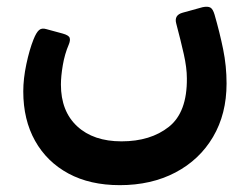

<svg xmlns="http://www.w3.org/2000/svg" viewBox="-20 -399 736 561"><path d="M330 142Q243 142 180 108Q117 74 82.5 12.5Q48 -49 48 -132Q48 -169 57 -211.5Q66 -254 78 -284Q86 -304 94 -311Q102 -318 115 -314L163 -301Q181 -296 183.5 -288.5Q186 -281 181 -269Q169 -241 163.5 -208.5Q158 -176 158 -152Q158 -74 205.5 -30Q253 14 335 14Q420 14 473.5 -28.5Q527 -71 526 -170Q526 -201 517 -241Q508 -281 495 -330Q488 -355 514 -362L572 -378Q587 -381 594.5 -377Q602 -373 607 -356Q622 -304 632 -255Q642 -206 642 -155Q642 -66 602.5 1Q563 68 492.5 105Q422 142 330 142Z"/></svg>

Font: Rubik Medium
Style: Regular
Weight: 500
Designer: Hubert and Fischer
Foundry: Hubert and Fischer
Version: Version 2.300; ttfautohint (v1.8.4.7-5d5b);gftools[0.9.30]